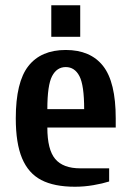

<svg xmlns="http://www.w3.org/2000/svg" viewBox="-20 -700 500 730"><path d="M175 -560V-680H285V-560ZM40 -250Q40 -388 88 -449Q136 -510 230 -510Q324 -510 372 -449Q420 -388 420 -250V-215H160Q160 -131 190 -95.5Q220 -60 285 -60H395V-10Q370 -2 335 4Q300 10 265 10Q186 10 137 -15.5Q88 -41 64 -98Q40 -155 40 -250ZM300 -285Q300 -376 282 -410.5Q264 -445 230 -445Q196 -445 178 -410.5Q160 -376 160 -285Z"/></svg>

Font: Cuprum
Style: Bold
Weight: 700
Designer: Jovanny Lemonad
Foundry: Jovanny Lemonad
Version: Version 2.000